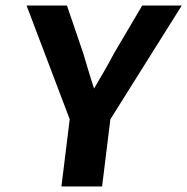

<svg xmlns="http://www.w3.org/2000/svg" viewBox="-20 -674 677 694"><path d="M379 -243 637 -654H494L392 -481C369 -437 347 -400 320 -354C306 -396 294 -438 281 -481L222 -654H76L232 -243L202 0H349Z"/></svg>

Font: Falling Sky
Style: SeBdObl
Weight: 600
Designer: Paul D. Hunt
Foundry: Adobe Systems Incorporated
Version: Version 1.02